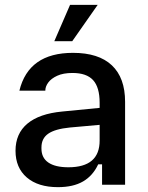

<svg xmlns="http://www.w3.org/2000/svg" viewBox="-20 -762 609 792"><path d="M44 -140Q44 -211 93 -252Q142 -293 237 -302L391 -317V-338Q391 -402 364 -431.5Q337 -461 279 -461Q241 -461 216 -449.5Q191 -438 179 -421.5Q167 -405 167 -389V-388H60Q98 -544 281 -544Q387 -544 441.5 -492.5Q496 -441 496 -342V0H401V-84H385Q363 -37 322.5 -13.5Q282 10 219 10Q137 10 90.5 -30Q44 -70 44 -140ZM262 -72Q391 -72 391 -182V-247L268 -236Q207 -230 179 -210.5Q151 -191 151 -154V-149Q151 -111 179.5 -91.5Q208 -72 262 -72ZM269 -742H383L278 -592H204Z"/></svg>

Font: Mozilla Text BETA Medium
Style: Regular
Weight: 500
Designer: Studio DRAMA
Foundry: Studio DRAMA
Version: Version 0.100